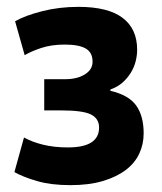

<svg xmlns="http://www.w3.org/2000/svg" viewBox="-20 -529 472 560"><path d="M109 -207V-298H170Q205 -298 227.5 -312Q250 -326 250 -349Q250 -376 230 -387.5Q210 -399 169 -399Q130 -399 100 -389Q70 -379 52 -368L24 -467Q54 -484 103.5 -496.5Q153 -509 209 -509Q295 -509 337.5 -477Q380 -445 380 -384Q380 -367 375.5 -349.5Q371 -332 361 -316Q351 -300 336.5 -287.5Q322 -275 302 -268V-264Q355 -252 377 -221.5Q399 -191 399 -140Q399 -108 386 -80.5Q373 -53 346.5 -33Q320 -13 280 -1Q240 11 185 11Q130 11 89.5 -0.5Q49 -12 22 -27L50 -128Q73 -115 105.5 -107Q138 -99 178 -99Q269 -99 269 -157Q269 -183 245.5 -195Q222 -207 158 -207Z"/></svg>

Font: PT Sans
Style: Bold
Weight: 700
Version: Version 2.003W OFL; ttfautohint (v1.6)